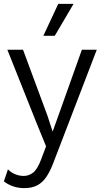

<svg xmlns="http://www.w3.org/2000/svg" viewBox="-20 -757 534 992"><path d="M480 -500 255 86Q239 128 219.5 157Q200 186 172.5 200.5Q145 215 105 215Q74 215 47 205.5Q20 196 0 180L21 118Q39 136 60.5 144Q82 152 102 152Q129 152 151 135Q173 118 192 68L218 -1L169 -121L18 -500H99L225 -160L252 -77L285 -169L403 -500ZM281 -737H360L263 -572H204Z"/></svg>

Font: Kantumruy Pro
Style: Regular
Weight: 400
Designer: Sovichet Tep
Foundry: Sovichet Tep
Version: Version 1.002